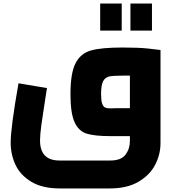

<svg xmlns="http://www.w3.org/2000/svg" viewBox="-20 -765 975 1079"><path d="M40 0ZM882 -484V39Q882 103 852 161Q822 219 758 256.5Q694 294 597 294H316Q218 294 156 256.5Q94 219 67 161Q40 103 40 36Q40 -48 84 -297L244 -270L234 -207Q220 -117 212.5 -63Q205 -9 205 24Q205 137 314 137H600Q661 137 685.5 104Q710 71 710 27V0H600Q512 0 467 -14Q422 -28 399 -78.5Q376 -129 376 -236Q376 -355 405 -410.5Q434 -466 493 -482Q552 -498 670 -498Q760 -498 814 -492ZM599 -156 638 -157H710V-340H671Q618 -340 595 -335.5Q572 -331 560 -309.5Q548 -288 548 -237Q548 -202 553.5 -184.5Q559 -167 569.5 -161.5Q580 -156 599 -156ZM543 -745H664V-593H543ZM713 -745H834V-593H713Z"/></svg>

Font: Cairo Black
Style: Regular
Weight: 900
Designer: Mohamed Gaber, the designers of Titillium
Foundry: Kief Type Foundry
Version: Version 2.009; ttfautohint (v1.5.33-1714) -l 8 -r 50 -G 200 